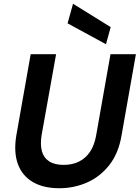

<svg xmlns="http://www.w3.org/2000/svg" viewBox="-20 -988 742 1020"><path d="M295 12Q210 12 153.5 -21.5Q97 -55 74.5 -118Q52 -181 67 -270L143 -700H278L201 -270Q193 -220 202.5 -185Q212 -150 241 -131Q270 -112 318 -112Q364 -112 399.5 -129.5Q435 -147 458.5 -182Q482 -217 491 -270L567 -700H702L626 -270Q610 -174 561 -111.5Q512 -49 442.5 -18.5Q373 12 295 12ZM543 -753 339 -864 368 -968 568 -844Z"/></svg>

Font: DM Sans 17pt
Style: Bold Italic
Weight: 700
Italic angle: -10°
Version: Version 4.004;gftools[0.9.30]